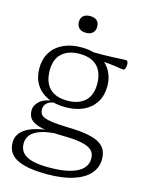

<svg xmlns="http://www.w3.org/2000/svg" viewBox="-135 -763 813 1082"><g transform="rotate(15 271.5 -222.0)"><path d="M248 240.5Q184 240.5 139.5 232.2Q95 224 67.5 208.2Q40 192.5 27.5 169.2Q15 146 15 116.5Q15 91 28 70Q41 49 67.5 33.2Q94 17.5 134.2 8Q174.5 -1.5 229 -4L258.5 -6L253 4.5Q189 8 150.2 21.2Q111.5 34.5 94 56.2Q76.5 78 76.5 106.5Q76.5 137 93.2 158Q110 179 148 190Q186 201 249.5 201Q324.5 201 372.5 187.5Q420.5 174 443.8 149.8Q467 125.5 467 92.5Q467 73.5 459.8 58.2Q452.5 43 432.5 32Q412.5 21 374.8 14.8Q337 8.5 275.5 8Q212 7.5 171.8 0.5Q131.5 -6.5 109.5 -18.8Q87.5 -31 79.5 -47.8Q71.5 -64.5 71.5 -85Q71.5 -115 98.5 -139.2Q125.5 -163.5 190 -172L193 -162Q157 -157 141.8 -142.2Q126.5 -127.5 126.5 -107Q126.5 -92 132.2 -81Q138 -70 155.5 -62.5Q173 -55 207.5 -50.8Q242 -46.5 298.5 -45Q365 -43.5 409 -35.2Q453 -27 478.8 -11.5Q504.5 4 515.5 26.5Q526.5 49 526.5 79.5Q526.5 127.5 494.8 163.8Q463 200 401 220.2Q339 240.5 248 240.5ZM250 -151Q189.5 -151 145 -172.2Q100.5 -193.5 76.5 -232.8Q52.5 -272 52.5 -325.5Q52.5 -379.5 77 -418.8Q101.5 -458 146.5 -479.2Q191.5 -500.5 252.5 -500.5Q298 -500.5 334.2 -488.5Q370.5 -476.5 396 -453.5Q421.5 -430.5 435.2 -398.2Q449 -366 449 -326Q449 -272 424.8 -232.8Q400.5 -193.5 355.8 -172.2Q311 -151 250 -151ZM251.5 -189.5Q316 -189.5 353.2 -223Q390.5 -256.5 390.5 -322.5Q390.5 -390 355.5 -426.2Q320.5 -462.5 252 -462.5Q187 -462.5 149.5 -429Q112 -395.5 112 -329.5Q112 -262 147.2 -225.8Q182.5 -189.5 251.5 -189.5ZM340.5 -457.5 300 -491.5Q342.5 -490.5 377.5 -491Q412.5 -491.5 439 -492.8Q465.5 -494 483.8 -495Q502 -496 511.5 -496Q519 -496 522.2 -490Q525.5 -484 525.5 -472.5Q525.5 -459 521.5 -449.8Q517.5 -440.5 510.5 -440.5Q504 -440.5 494.5 -442.2Q485 -444 467.5 -446.8Q450 -449.5 419.5 -452.2Q389 -455 340.5 -457.5ZM253.5 -586Q228.5 -586 214.2 -599.2Q200 -612.5 200 -635.5Q200 -659 214.2 -671.2Q228.5 -683.5 253.5 -683.5Q279 -683.5 293 -671.2Q307 -659 307 -635.5Q307 -612.5 293 -599.2Q279 -586 253.5 -586Z"/></g></svg>

Font: Newsreader 9pt Light
Style: Regular
Weight: 300
Designer: Hugues Gentile
Foundry: Production Type
Version: Version 1.003